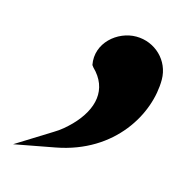

<svg xmlns="http://www.w3.org/2000/svg" viewBox="-106 -147 367 366"><g transform="rotate(15 78.0 36.5)"><path d="M-52 166 28 151C140 130 190 41 190 -26C190 -64 159 -93 122 -93C85 -93 47 -61 55 -19L58 -15C93 19 84 61 48 98C39 107 29 116 17 123Z"/></g></svg>

Font: Charger Sport
Style: Blk
Weight: 900
Designer: Jasper
Foundry: Cannot Into Space Fonts
Version: Version 1.1